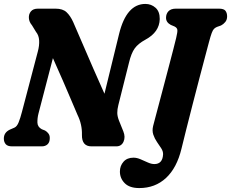

<svg xmlns="http://www.w3.org/2000/svg" viewBox="-20 -744 1175 976"><path d="M175.5 -166.5Q169.5 -142.5 170.2 -120.5Q171 -98.5 192.5 -87L209 -80.5Q219.5 -74.5 226.5 -64.8Q233.5 -55 233 -41.5Q233 -21 221.8 -10.5Q210.5 0 192 0H41.5Q18.5 0 9 -11.2Q-0.5 -22.5 -0.5 -39.5Q-0.5 -70.5 30 -85L53 -95Q66 -100.5 74.8 -122.2Q83.5 -144 91.5 -175L172 -481Q180.5 -512 179 -538.2Q177.5 -564.5 163 -582L142.5 -615.5Q128 -632.5 126.8 -652.2Q125.5 -672 137 -686Q148.5 -700 173 -700H262.5Q299 -700 318.2 -682Q337.5 -664 352 -632Q372.5 -585 399.5 -522.2Q426.5 -459.5 455.5 -392.8Q484.5 -326 511 -267.5L585.5 -572Q623 -724 719 -724Q749 -724 770.8 -704.5Q792.5 -685 792 -647Q790.5 -581 719.5 -542.5Q682.5 -522.5 664.8 -498Q647 -473.5 635.5 -424.5L581.5 -209.5Q576 -187.5 576.2 -169.8Q576.5 -152 585 -130.5L607 -76Q618.5 -47.5 608 -23.8Q597.5 0 571 0H445Q395.5 0 396.5 -58.5Q398 -111 374 -160Q363 -185.5 344 -230.5Q325 -275.5 300.5 -332Q276 -388.5 249 -448.5ZM1042 -529Q1036 -506.5 1023 -457.5Q1010 -408.5 993.2 -344.5Q976.5 -280.5 959.2 -213.5Q942 -146.5 927 -87Q912 -27.5 902.5 12Q879 109.5 823.8 160.8Q768.5 212 688 212Q638.5 212 614 187.2Q589.5 162.5 589.5 128Q589.5 99 607.8 78.2Q626 57.5 658.5 57.5Q675.5 57.5 694.2 65.5Q713 73.5 731.2 81.8Q749.5 90 764.5 90Q806.5 90 809 40.5Q809.5 25.5 799.8 10.2Q790 -5 778 -22.2Q766 -39.5 759.2 -59.8Q752.5 -80 758.5 -104Q761.5 -116 770 -147.8Q778.5 -179.5 790 -223.2Q801.5 -267 814.5 -315.8Q827.5 -364.5 839.5 -410.8Q851.5 -457 861.2 -494Q871 -531 875.5 -551Q883 -582 881.5 -592.5Q880 -603 867 -609.5L848 -617.5Q824 -630.5 824 -653.5Q824 -674 836.5 -687Q849 -700 874 -700H1093Q1118 -700 1126.2 -689Q1134.5 -678 1134.5 -660.5Q1134.5 -643.5 1125 -632Q1115.5 -620.5 1103.5 -614.5L1082.5 -607Q1073.5 -603 1067.8 -597.2Q1062 -591.5 1056.2 -576.2Q1050.5 -561 1042 -529Z"/></svg>

Font: Fraunces 144pt SuperSoft
Style: Bold Italic
Weight: 700
Italic angle: -16°
Version: Version 1.000;[0bf87f6ff]